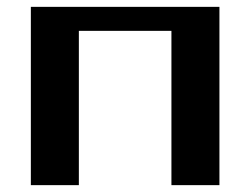

<svg xmlns="http://www.w3.org/2000/svg" viewBox="-20 -540 730 560"><path d="M620 -520V0H480V-450H210V0H70V-520Z"/></svg>

Font: Prosto One
Style: Regular
Weight: 400
Designer: Pavel Emelyanov and Jovanny lemonad
Foundry: Pavel Emelyanov and Jovanny Lemonad
Version: Version 1.001